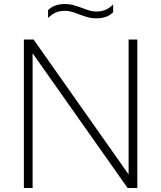

<svg xmlns="http://www.w3.org/2000/svg" viewBox="-20 -937 804 957"><path d="M621 -740H664.5V0H616L142.5 -671.5V0H99V-740H147.5L621 -67.5ZM374 -865.5Q351 -874.5 335.5 -878.8Q320 -883 304.5 -883Q277.5 -883 257.8 -874.5Q238 -866 219.5 -847.5V-886.5Q250 -917 304.5 -917Q325.5 -917 344 -912Q362.5 -907 390 -897Q413 -888 428.5 -883.8Q444 -879.5 459.5 -879.5Q486 -879.5 506 -888Q526 -896.5 544 -915V-876Q514.5 -845.5 459 -845.5Q438 -845.5 419.8 -850.5Q401.5 -855.5 374 -865.5Z"/></svg>

Font: Encode Sans Semi Expanded ExLight
Style: Regular
Weight: 275
Width: 6
Designer: Multiple Designers
Foundry: Impallari Type
Version: Version 2.000